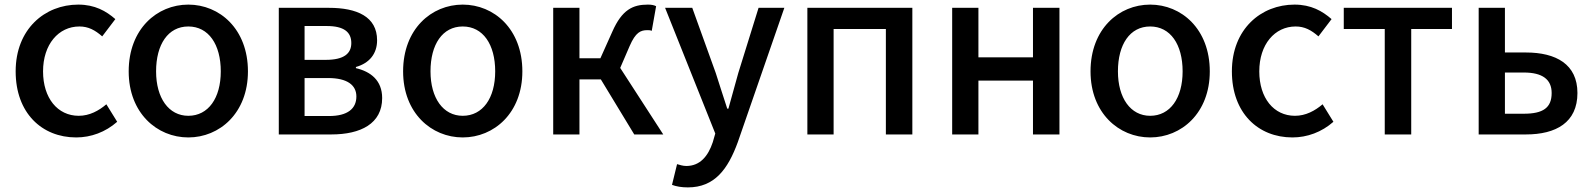

<svg xmlns="http://www.w3.org/2000/svg" viewBox="-20 -584 6918 834"><path d="M311 13C375 13 438 -10 489 -55L442 -131C409 -103 369 -81 322 -81C230 -81 167 -158 167 -274C167 -391 234 -469 325 -469C364 -469 393 -453 424 -426L481 -501C441 -536 392 -564 320 -564C175 -564 48 -458 48 -274C48 -93 162 13 311 13Z M798 13C934 13 1057 -93 1057 -274C1057 -458 934 -564 798 -564C662 -564 539 -458 539 -274C539 -93 662 13 798 13ZM798 -81C713 -81 658 -158 658 -274C658 -391 710 -469 798 -469C886 -469 939 -391 939 -274C939 -158 885 -81 798 -81Z M1191 -550V0H1419C1547 0 1640 -47 1640 -158C1640 -235 1590 -273 1526 -288V-293C1586 -310 1618 -352 1618 -409C1618 -512 1530 -550 1409 -550ZM1395 -324H1303V-471H1399C1475 -471 1506 -444 1506 -397C1506 -352 1475 -324 1395 -324ZM1409 -80H1303V-245H1405C1489 -245 1528 -214 1528 -165C1528 -112 1490 -80 1409 -80Z M1990 13C2126 13 2249 -93 2249 -274C2249 -458 2126 -564 1990 -564C1854 -564 1731 -458 1731 -274C1731 -93 1854 13 1990 13ZM1990 -81C1905 -81 1850 -158 1850 -274C1850 -391 1902 -469 1990 -469C2078 -469 2131 -391 2131 -274C2131 -158 2077 -81 1990 -81Z M2861 0 2674 -289 2715 -384C2741 -444 2763 -453 2792 -453C2800 -453 2804 -453 2811 -450L2830 -557C2821 -562 2809 -564 2794 -564C2729 -564 2682 -542 2640 -447L2588 -331H2497V-550H2383V0H2497V-239H2590L2735 0Z M3185 33 3387 -550H3275L3187 -267L3144 -112H3139C3122 -163 3105 -218 3089 -267L2987 -550H2869L3087 -4L3076 34C3056 94 3021 137 2961 137C2946 137 2932 132 2921 129L2899 219C2918 226 2940 230 2968 230C3084 230 3142 151 3185 33Z M3487 -550V0H3601V-458H3828V0H3943V-550Z M4116 -550V0H4230V-234H4467V0H4582V-550H4467V-335H4230V-550Z M4976 13C5112 13 5235 -93 5235 -274C5235 -458 5112 -564 4976 -564C4840 -564 4717 -458 4717 -274C4717 -93 4840 13 4976 13ZM4976 -81C4891 -81 4836 -158 4836 -274C4836 -391 4888 -469 4976 -469C5064 -469 5117 -391 5117 -274C5117 -158 5063 -81 4976 -81Z M5594 13C5658 13 5721 -10 5772 -55L5725 -131C5692 -103 5652 -81 5605 -81C5513 -81 5450 -158 5450 -274C5450 -391 5517 -469 5608 -469C5647 -469 5676 -453 5707 -426L5764 -501C5724 -536 5675 -564 5603 -564C5458 -564 5331 -458 5331 -274C5331 -93 5445 13 5594 13Z M5995 -458V0H6110V-458H6287V-550H5817V-458Z M6403 -550V0H6608C6739 0 6832 -52 6832 -180C6832 -305 6739 -356 6608 -356H6517V-550ZM6599 -90H6517V-269H6599C6680 -269 6720 -239 6720 -180C6720 -116 6683 -90 6599 -90Z"/></svg>

Font: Spoqa Han Sans Neo Medium
Style: Regular
Weight: 500
Designer: [Spoqa Han Sans Neo] Dong-huui Kim ___ Younghwa Kang ___ Yujin Lee ___ [Noto Sans] Ryoko NISHIZUKA ____ (kana & ideograp
Foundry: Spoqa (http://www.spoqa-han-sans.com)
Version: Version 1.100;hotconv 1.0.109;makeotfexe 2.5.65596